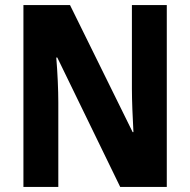

<svg xmlns="http://www.w3.org/2000/svg" viewBox="-20 -734 747 754"><path d="M635 0V-714H498V-385C498 -338 501 -271 504 -215H501L255 -714H72V0H209V-332C209 -381 206 -448 201 -508H205L452 0Z"/></svg>

Font: Noto Sans Oriya Cond Bold
Style: Bold
Weight: 700
Width: 3
Designer: Amélie Bonet and Sol Matas
Foundry: Google LLC
Version: Version 2.006